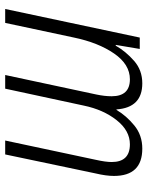

<svg xmlns="http://www.w3.org/2000/svg" viewBox="68 -650 582 759"><g transform="rotate(90 359.5 -271.0)"><path d="M71 0 129 -272Q149 -368 192 -430.5Q235 -493 294 -493Q361 -493 361 -421Q361 -393 354 -360L277 0H331L398 -311Q414 -388 455.5 -440.5Q497 -493 551 -493Q621 -493 621 -421Q621 -397 612 -357L536 0H591L666 -357Q676 -399 676 -430Q676 -542 568 -542Q515 -542 476.5 -510.5Q438 -479 415 -440H413Q406 -542 310 -542Q258 -542 221 -509.5Q184 -477 161 -437H158L174 -532H129L16 0Z"/></g></svg>

Font: Noto Sans UI SemiCondensed Light
Style: Italic
Weight: 300
Width: 4
Designer: Monotype Design Team
Foundry: Monotype Imaging Inc.
Version: 1.001